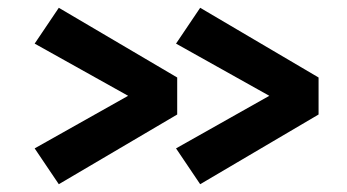

<svg xmlns="http://www.w3.org/2000/svg" viewBox="-20 -540 890 493"><path d="M494 -67 432 -159 671.5 -294 432 -428 494 -520 798 -341V-246ZM131 -67 69 -159 309 -294 69 -428 131 -520 435 -341V-246Z"/></svg>

Font: Trispace SemiExpanded ExtraBold
Style: Regular
Weight: 800
Width: 6
Designer: Tyler Finck
Foundry: Etcetera Type Company
Version: Version 1.210; ttfautohint (v1.8.3)